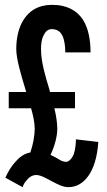

<svg xmlns="http://www.w3.org/2000/svg" viewBox="-20 -763 439 791"><path d="M249 -547C249 -571 246 -596 238 -614C230 -632 216 -643 193 -643C177 -643 166 -632 159 -616C151 -600 149 -580 149 -561C149 -508 166 -452 183 -396L186 -384H289V-317H204C212 -284 216 -255 216 -232C216 -205 207 -164 188 -125C201 -119 212 -113 222 -107C231 -100 242 -97 253 -96C262 -97 271 -104 279 -118C287 -131 292 -155 293 -189L385 -178C377 -55 326 8 262 8C238 8 215 -5 192 -17C169 -29 148 -42 129 -42C110 -42 96 -29 87 -17C81 -10 76 -1 73 8L2 -31C17 -64 35 -90 60 -113C73 -124 88 -132 105 -135C116 -166 123 -204 123 -232C123 -257 117 -286 108 -317H16V-384H88L85 -394C66 -457 47 -520 47 -561C47 -602 55 -648 78 -683C101 -718 136 -742 191 -743C256 -744 297 -719 321 -683C345 -646 353 -596 353 -547Z"/></svg>

Font: League Gothic
Style: Regular
Weight: 400
Designer: The League of Moveable Type
Version: Version 1.560;PS 001.560;hotconv 1.0.56;makeotf.lib2.0.21325